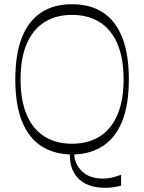

<svg xmlns="http://www.w3.org/2000/svg" viewBox="-20 -728 687 915"><path d="M557 157Q533 163 514.5 165Q496 167 480 167Q425 167 386 146.5Q347 126 329 88Q318 65 315.5 44.5Q313 24 313 8Q231 5 173 -34.5Q115 -74 84 -152Q53 -230 53 -350Q53 -470 84.5 -549.5Q116 -629 176.5 -668.5Q237 -708 323 -708Q410 -708 470.5 -668.5Q531 -629 562.5 -549.5Q594 -470 594 -350Q594 -230 563 -152Q532 -74 474 -34.5Q416 5 334 8Q335 53 370.5 88Q406 123 472 123Q486 123 501 120.5Q516 118 530.5 113.5Q545 109 557 105ZM323 -43Q400 -43 455 -77.5Q510 -112 539.5 -180.5Q569 -249 569 -350Q569 -451 539.5 -519.5Q510 -588 455 -622.5Q400 -657 323 -657Q247 -657 192 -622.5Q137 -588 107.5 -519.5Q78 -451 78 -350Q78 -249 107.5 -180.5Q137 -112 192 -77.5Q247 -43 323 -43Z"/></svg>

Font: Ojuju Light
Style: Regular
Weight: 300
Designer: Chisaokwu Joboson, Mirko Velimirovic
Foundry: Udi Foundry
Version: Version 1.000